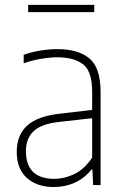

<svg xmlns="http://www.w3.org/2000/svg" viewBox="-20 -746 498 774"><path d="M197 8Q129.5 8 88.5 -28.5Q47.5 -65 47.5 -133.5Q47.5 -201.5 89.2 -239.5Q131 -277.5 219.5 -287.5L351.5 -303V-375.5Q351.5 -458.5 315 -486.8Q278.5 -515 211.5 -515Q183 -515 147.5 -509.2Q112 -503.5 75.5 -491V-525Q104.5 -536 141.8 -542Q179 -548 212 -548Q294.5 -548 340 -510.8Q385.5 -473.5 385.5 -375V0H355.5L352.5 -62.5H348.5Q322 -28.5 282.5 -10.2Q243 8 197 8ZM84.5 -137Q84.5 -25 199.5 -25Q238.5 -25 279 -44Q319.5 -63 351.5 -110.5V-269.5L218.5 -254.5Q148 -247 116.2 -217.8Q84.5 -188.5 84.5 -137ZM93.5 -697V-726.5H360V-697Z"/></svg>

Font: Encode Sans SmCnd Th
Style: Regular
Weight: 100
Width: 4
Designer: Multiple Designers
Foundry: Impallari Type
Version: Version 3.002; ttfautohint (v1.8.3) -l 8 -r 50 -G 200 -x 14 